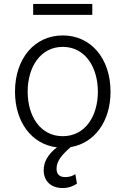

<svg xmlns="http://www.w3.org/2000/svg" viewBox="-20 -731 631 965"><path d="M443.9 -711.3H146.7V-656.2H443.9ZM335.6 8.2C455.3 -11.7 535.5 -120.4 535.5 -270.2C535.5 -437.5 436.8 -552.9 295.5 -552.9C154.1 -552.9 55.4 -437.5 55.4 -270.2C55.4 -115.8 140.6 -5.3 266 9.6C220.5 44.7 199.6 83.1 199.6 123.9C199.6 182.5 239.7 214.1 294.7 214.1C326 214.1 349.4 203.8 366.8 192.1L358.7 144.5C346.2 152.3 330.3 159.1 308.9 159.1C278.1 159.1 264.2 144.5 264.2 116.1C264.2 76.3 295.5 42.6 335.6 8.2ZM119 -270.2C119 -392.4 182.2 -495.4 295.5 -495.4C408.7 -495.4 471.9 -392.4 471.9 -270.2C471.9 -148.1 408.7 -46.5 295.5 -46.5C182.2 -46.5 119 -148.1 119 -270.2Z"/></svg>

Font: TID UI Light
Style: Regular
Weight: 300
Designer: The TID Project Authors
Foundry: Bakken & Bæck
Version: Version 1.001;hotconv 1.0.109;makeotfexe 2.5.65596